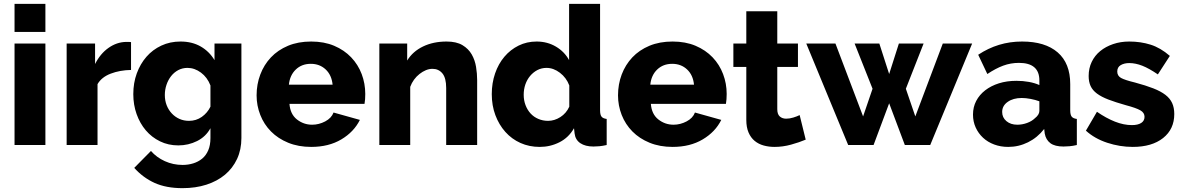

<svg xmlns="http://www.w3.org/2000/svg" viewBox="-20 -750 6115 993"><path d="M55.2 0V-524.9H214.8V0ZM55.2 -585V-730H214.8V-585Z M324.7 0V-524.9H471.7V-418.9Q498.5 -472.2 541 -502.2Q583.5 -532.2 631.3 -533.2Q642.6 -533.2 647.5 -533.2Q652.3 -533.2 657.7 -532.2V-388.2Q599.6 -387.2 552.5 -369.1Q505.4 -351.1 484.4 -314.9V0Z M669.4 -263.2Q669.4 -321.3 687.5 -370.6Q705.6 -419.9 737.5 -456.5Q769.5 -493.2 814.5 -514.2Q859.4 -535.2 913.6 -535.2Q973.6 -535.2 1018.1 -509.5Q1062.5 -483.9 1089.4 -439V-524.9H1228.5V-36.1Q1228.5 23.9 1206.1 72Q1183.6 120.1 1143.6 153.6Q1103.5 187 1047.6 205.1Q991.7 223.1 924.3 223.1Q839.4 223.1 779.5 196Q719.7 168.9 674.3 118.2L760.7 30.8Q789.6 64 832.5 83.5Q875.5 103 924.3 103Q953.1 103 979.2 95Q1005.4 86.9 1025.4 70.6Q1045.4 54.2 1056.9 27.6Q1068.4 1 1068.4 -36.1V-86.9Q1044.4 -43 999.3 -20.5Q954.1 2 902.3 2Q850.6 2 807.6 -19Q764.6 -40 734.1 -75.9Q703.6 -111.8 686.5 -159.9Q669.4 -208 669.4 -263.2ZM832.5 -258.8Q832.5 -230 842 -205.6Q851.6 -181.2 868.7 -163.1Q885.7 -145 908.2 -135Q930.7 -125 957.5 -125Q994.6 -125 1023.7 -145.5Q1052.7 -166 1068.4 -198.2V-308.1Q1052.2 -350.1 1019.3 -374.5Q986.3 -398.9 949.7 -398.9Q923.8 -398.9 902.1 -387.5Q880.4 -376 865 -356.4Q849.6 -336.9 841.1 -311.5Q832.5 -286.1 832.5 -258.8Z M1307.1 -256.8Q1307.1 -314 1326.2 -364.5Q1345.2 -415 1381.1 -453.1Q1417 -491.2 1469.5 -513.2Q1522 -535.2 1589.4 -535.2Q1656.2 -535.2 1708.3 -513.2Q1760.3 -491.2 1796.1 -453.6Q1832 -416 1850.6 -366.9Q1869.1 -317.9 1869.1 -264.2Q1869.1 -250 1868.2 -236.6Q1867.2 -223.1 1865.2 -212.9H1477.1Q1481 -159.7 1515.6 -132.3Q1550.3 -105 1594.2 -105Q1629.4 -105 1661.9 -122.1Q1694.3 -139.2 1705.1 -168L1841.3 -129.9Q1810.5 -67.9 1745.4 -29.1Q1680.2 9.8 1589.4 9.8Q1523.4 9.8 1470.7 -11.7Q1418 -33.2 1381.6 -70.1Q1345.2 -106.9 1326.2 -155.5Q1307.1 -204.1 1307.1 -256.8ZM1474.1 -312H1700.2Q1695.3 -361.8 1664.3 -390.9Q1633.3 -419.9 1587.4 -419.9Q1540.5 -419.9 1509.8 -390.4Q1479 -360.8 1474.1 -312Z M1941.9 0V-524.9H2085.9V-437Q2114.7 -483.9 2167.7 -509.5Q2220.7 -535.2 2289.6 -535.2Q2340.3 -535.2 2371.6 -516.6Q2402.8 -498 2419.7 -468.5Q2436.5 -439 2442.1 -404.1Q2447.8 -369.1 2447.8 -335.9V0H2287.6V-294.9Q2287.6 -346.7 2268.1 -370.4Q2248.5 -394 2216.8 -394Q2199.7 -394 2182.6 -387Q2165.5 -379.9 2149.7 -367.4Q2133.8 -355 2121.3 -337.9Q2108.9 -320.8 2101.6 -300.8V0Z M2523.4 -263.2Q2523.4 -320.3 2540.5 -370.1Q2557.6 -419.9 2588.6 -456.5Q2619.6 -493.2 2662.1 -514.2Q2704.6 -535.2 2755.4 -535.2Q2810.5 -535.2 2855 -509Q2899.4 -482.9 2923.3 -439V-730H3083.5V-180.2Q3083.5 -156.2 3091.1 -146.7Q3098.6 -137.2 3117.7 -134.8V0Q3095.7 4.9 3079.6 6.3Q3063.5 7.8 3049.3 7.8Q3007.3 7.8 2981.4 -9.5Q2955.6 -26.9 2951.7 -60.1L2948.7 -86.9Q2920.9 -38.1 2873.3 -14.2Q2825.7 9.8 2771.5 9.8Q2717.3 9.8 2671.9 -10.5Q2626.5 -30.8 2593.5 -67.9Q2560.5 -105 2542 -154.5Q2523.4 -204.1 2523.4 -263.2ZM2688.5 -259.8Q2688.5 -231 2698 -206.1Q2707.5 -181.2 2724.1 -163.1Q2740.7 -145 2764.2 -135Q2787.6 -125 2814.5 -125Q2847.7 -125 2878.2 -144.5Q2908.7 -164.1 2924.3 -198.2V-308.1Q2909.2 -348.1 2876 -373.5Q2842.8 -398.9 2806.6 -398.9Q2780.8 -398.9 2759 -387.5Q2737.3 -376 2721.4 -356.9Q2705.6 -337.9 2697 -313Q2688.5 -288.1 2688.5 -259.8Z M3176.3 -256.8Q3176.3 -314 3195.3 -364.5Q3214.4 -415 3250.2 -453.1Q3286.1 -491.2 3338.6 -513.2Q3391.1 -535.2 3458.5 -535.2Q3525.4 -535.2 3577.4 -513.2Q3629.4 -491.2 3665.3 -453.6Q3701.2 -416 3719.7 -366.9Q3738.3 -317.9 3738.3 -264.2Q3738.3 -250 3737.3 -236.6Q3736.3 -223.1 3734.4 -212.9H3346.2Q3350.1 -159.7 3384.8 -132.3Q3419.4 -105 3463.4 -105Q3498.5 -105 3531 -122.1Q3563.5 -139.2 3574.2 -168L3710.4 -129.9Q3679.7 -67.9 3614.5 -29.1Q3549.3 9.8 3458.5 9.8Q3392.6 9.8 3339.8 -11.7Q3287.1 -33.2 3250.7 -70.1Q3214.4 -106.9 3195.3 -155.5Q3176.3 -204.1 3176.3 -256.8ZM3343.3 -312H3569.3Q3564.5 -361.8 3533.4 -390.9Q3502.4 -419.9 3456.5 -419.9Q3409.7 -419.9 3378.9 -390.4Q3348.1 -360.8 3343.3 -312Z M3772.9 -403.8V-524.9H3839.8V-691.9H4000V-524.9H4106.9V-403.8H4000V-185.1Q4000 -159.2 4012.9 -147.7Q4025.9 -136.2 4045.9 -136.2Q4064 -136.2 4083 -142.1Q4102.1 -147.9 4115.7 -154.8L4147 -27.8Q4113.8 -13.7 4071.3 -2Q4028.8 9.8 3985.8 9.8Q3956.1 9.8 3929.4 2.4Q3902.8 -4.9 3882.8 -21.5Q3862.8 -38.1 3851.3 -64.9Q3839.8 -91.8 3839.8 -129.9V-403.8Z M4149.9 -524.9H4300.8L4443.8 -147.9L4492.7 -291L4399.9 -524.9H4527.8L4578.6 -367.2L4628.9 -524.9H4756.8L4665 -291L4713.9 -147.9L4856 -524.9H5007.8L4791 0H4659.7L4578.6 -215.8L4498 0H4366.7Z M5012.2 -157.2Q5012.2 -196.3 5028.8 -228Q5045.4 -259.8 5075.4 -283Q5105.5 -306.2 5146.2 -319.1Q5187 -332 5237.3 -332Q5270.5 -332 5301.3 -326.4Q5332 -320.8 5355.5 -310.1V-334Q5355.5 -424.8 5250 -424.8Q5207 -424.8 5168.2 -410.4Q5129.4 -396 5086.4 -367.2L5039.1 -466.8Q5090.8 -501 5147 -518.1Q5203.1 -535.2 5266.1 -535.2Q5385.3 -535.2 5450.2 -479Q5515.1 -422.9 5515.1 -314.9V-180.2Q5515.1 -156.2 5522.7 -146.7Q5530.3 -137.2 5549.3 -134.8V0Q5528.3 4.9 5511.2 6.3Q5494.1 7.8 5480.5 7.8Q5435.5 7.8 5412.4 -9.5Q5389.2 -26.9 5383.3 -59.1L5380.4 -83Q5345.2 -38.1 5296.9 -14.2Q5248.5 9.8 5194.3 9.8Q5155.3 9.8 5121.8 -2.7Q5088.4 -15.1 5064.2 -37.6Q5040 -60.1 5026.1 -90.6Q5012.2 -121.1 5012.2 -157.2ZM5163.1 -170.9Q5163.1 -142.1 5185.1 -123.5Q5207 -105 5241.2 -105Q5267.1 -105 5291.7 -114Q5316.4 -123 5332 -138.2Q5355 -156.2 5355.5 -175.8V-226.1Q5334.5 -233.9 5309.8 -238.5Q5285.2 -243.2 5264.2 -243.2Q5220.2 -243.2 5191.7 -223.1Q5163.1 -203.1 5163.1 -170.9Z M5596.2 -74.2 5653.3 -171.9Q5701.2 -138.7 5746.6 -120.8Q5792 -103 5834 -103Q5864.7 -103 5882.1 -114Q5899.4 -125 5899.4 -146Q5899.4 -167 5877.7 -179.4Q5856 -191.9 5802.2 -206.1Q5749 -221.2 5712.6 -235.1Q5676.3 -249 5653.3 -266.1Q5630.4 -283.2 5620.4 -305.2Q5610.4 -327.1 5610.4 -356.9Q5610.4 -397 5626.2 -429.9Q5642.1 -462.9 5670.2 -485.8Q5698.2 -508.8 5736.8 -522Q5775.4 -535.2 5820.3 -535.2Q5879.4 -535.2 5930.7 -519Q5981.9 -502.9 6030.3 -460.9L5968.3 -365.2Q5923.3 -396 5888.2 -409.9Q5853 -423.8 5820.3 -423.8Q5794.4 -423.8 5776.4 -413.3Q5758.3 -402.8 5758.3 -379.9Q5758.3 -357.9 5777.8 -346.9Q5797.4 -335.9 5850.1 -323.2Q5906.2 -308.1 5944.8 -293Q5983.4 -277.8 6007.3 -259.5Q6031.2 -241.2 6042.2 -217Q6053.2 -192.9 6053.2 -160.2Q6053.2 -82 5995.4 -36.1Q5937.5 9.8 5838.4 9.8Q5771.5 9.8 5706.3 -11.7Q5641.1 -33.2 5596.2 -74.2Z"/></svg>

Font: Raleway ExtraBold
Style: Regular
Weight: 800
Designer: Matt McInerney, Pablo Impallari, Rodrigo Fuenzalida
Foundry: Matt McInerney, Pablo Impallari, Rodrigo Fuenzalida
Version: Version 3.000g; ttfautohint (v1.5) -l 8 -r 28 -G 28 -x 14 -D